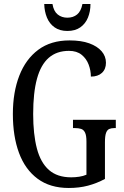

<svg xmlns="http://www.w3.org/2000/svg" viewBox="-20 -925 616 955"><path d="M322 10Q229 10 167 -36Q105 -82 74.5 -164.5Q44 -247 44 -358Q44 -466 76 -548.5Q108 -631 170.5 -677.5Q233 -724 326 -724Q384 -724 424 -709.5Q464 -695 485.5 -670Q507 -645 507 -613Q507 -581 487 -562.5Q467 -544 432 -544Q432 -574 421 -603.5Q410 -633 386 -652.5Q362 -672 323 -672Q262 -672 222.5 -637.5Q183 -603 164 -533.5Q145 -464 145 -358Q145 -257 163.5 -186.5Q182 -116 223.5 -79.5Q265 -43 334 -43Q354 -43 374 -46Q394 -49 410 -56V-221Q410 -251 403 -265.5Q396 -280 383 -284Q370 -288 352 -288H343V-329H556V-288H549Q534 -288 523.5 -283.5Q513 -279 507.5 -264Q502 -249 502 -217V-35Q461 -13 417.5 -1.5Q374 10 322 10ZM315 -771Q277 -771 251.5 -789Q226 -807 213.5 -837.5Q201 -868 200 -905H241Q247 -869 267 -853Q287 -837 315 -837Q344 -837 363.5 -853Q383 -869 390 -905H430Q430 -868 417.5 -837.5Q405 -807 379.5 -789Q354 -771 315 -771Z"/></svg>

Font: Noto Serif Khmer ExtraCondensed
Style: Regular
Weight: 400
Width: 2
Designer: Danh Hong and the Monotype Design Team
Foundry: Monotype Imaging Inc.
Version: Version 2.004